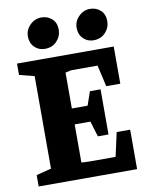

<svg xmlns="http://www.w3.org/2000/svg" viewBox="-94 -929 771 997"><g transform="rotate(-10 292.0 -431.0)"><path d="M28 0V-60L107 -80V-568L28 -588V-648H538V-452H464L438 -565H299L268 -558V-369H351L376 -441H432V-203H376L351 -285H268V-84Q282 -83 292 -82.5Q302 -82 316 -82H448L476 -208H547V0ZM441 -698Q409 -698 387 -720Q365 -742 365 -777Q365 -811 390.5 -836.5Q416 -862 450 -862Q482 -862 505 -841.5Q528 -821 528 -784Q528 -750 504 -724Q480 -698 441 -698ZM184 -698Q152 -698 130 -720Q108 -742 108 -777Q108 -811 133.5 -836.5Q159 -862 194 -862Q226 -862 249 -841.5Q272 -821 272 -784Q272 -750 248 -724Q224 -698 184 -698Z"/></g></svg>

Font: Faustina ExtraBold
Style: Regular
Weight: 800
Designer: Alfonso Garcia
Foundry: http://www.omnibus-type.com
Version: Version 1.200